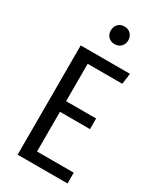

<svg xmlns="http://www.w3.org/2000/svg" viewBox="-223 -972 877 1047"><g transform="rotate(30 216.0 -448.5)"><path d="M290 -840.8Q290 -817.4 274.7 -801.8Q259.3 -786.1 234.9 -786.1Q210.4 -786.1 195.3 -801.8Q180.2 -817.4 180.2 -840.8Q180.2 -865.2 195.3 -881.1Q210.4 -897 234.9 -897Q259.3 -897 274.7 -881.1Q290 -865.2 290 -840.8ZM389.2 -688 379.9 -620.1H162.1V-384.8H351.1V-317.9H162.1V-67.9H393.1V0H79.1V-688Z"/></g></svg>

Font: Fira Sans Compressed Book
Style: Regular
Weight: 350
Width: 1
Designer: Carrois Corporate & Edenspiekermann AG
Foundry: Carrois Corporate GbR & Edenspiekermann AG
Version: Version 4.203;PS 004.203;hotconv 1.0.88;makeotf.lib2.5.64775